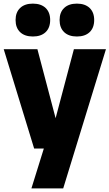

<svg xmlns="http://www.w3.org/2000/svg" viewBox="-24 -820 604 1060"><path d="M164.5 0 -3.5 -548.5H182.5L283 -167.5L384 -548.5H561L325 220H149.5L218 0ZM400.5 -618.5Q355.5 -618.5 330.2 -642.5Q305 -666.5 305 -709.5Q305 -752 330.2 -776Q355.5 -800 400.5 -800Q445.5 -800 470.8 -776Q496 -752 496 -709.5Q496 -666.5 470.8 -642.5Q445.5 -618.5 400.5 -618.5ZM157.5 -618.5Q112.5 -618.5 87.2 -642.5Q62 -666.5 62 -709.5Q62 -752 87.2 -776Q112.5 -800 157.5 -800Q202.5 -800 227.8 -776Q253 -752 253 -709.5Q253 -666.5 227.8 -642.5Q202.5 -618.5 157.5 -618.5Z"/></svg>

Font: Encode Sans SmCnd XBd
Style: Regular
Weight: 800
Width: 4
Designer: Multiple Designers
Foundry: Impallari Type
Version: Version 3.002; ttfautohint (v1.8.3) -l 8 -r 50 -G 200 -x 14 